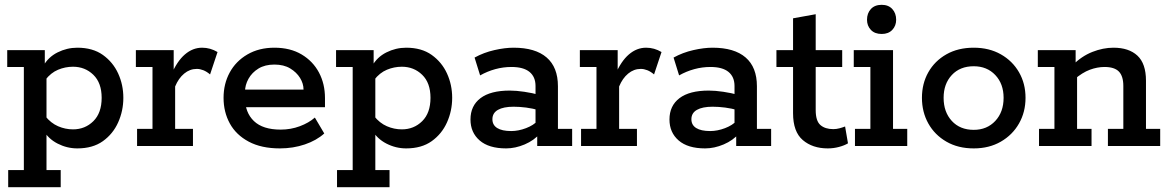

<svg xmlns="http://www.w3.org/2000/svg" viewBox="-20 -606 4852 797"><path d="M10 -398H166V-332L159 -331Q180 -369 219 -388.5Q258 -408 301 -408Q365 -408 407 -378Q449 -348 470.5 -301Q492 -254 492 -200Q492 -146 470.5 -98Q449 -50 407 -20Q365 10 301 10Q258 10 219 -10Q180 -30 159 -67L173 -66V100H232V171H14V100H79V-328H10ZM283 -69Q333 -69 367.5 -103Q402 -137 402 -200Q402 -262 367.5 -295.5Q333 -329 283 -329Q251 -329 221 -316.5Q191 -304 168 -274L173 -310V-85L168 -124Q191 -95 221 -82Q251 -69 283 -69Z M549 0V-71H613V-328H544V-398H701V-287L691 -296Q715 -352 747.5 -380Q780 -408 819 -408Q853 -408 883 -390L852 -297Q838 -309 824 -314.5Q810 -320 797 -320Q768 -320 744.5 -300.5Q721 -281 707 -247V-71H781V0Z M1142 10Q1065 10 1012.5 -18Q960 -46 934 -93.5Q908 -141 908 -200Q908 -258 933.5 -305Q959 -352 1007 -380Q1055 -408 1119 -408Q1185 -408 1232 -380Q1279 -352 1304 -305Q1329 -258 1329 -199V-161H960V-234H1240Q1240 -259 1225.5 -282.5Q1211 -306 1184.5 -322Q1158 -338 1119 -338Q1080 -338 1053 -321.5Q1026 -305 1011.5 -279Q997 -253 997 -225V-200Q997 -139 1034 -103.5Q1071 -68 1145 -68Q1187 -68 1224.5 -82Q1262 -96 1287 -118L1326 -52Q1294 -23 1245.5 -6.5Q1197 10 1142 10Z M1375 -398H1531V-332L1524 -331Q1545 -369 1584 -388.5Q1623 -408 1666 -408Q1730 -408 1772 -378Q1814 -348 1835.5 -301Q1857 -254 1857 -200Q1857 -146 1835.5 -98Q1814 -50 1772 -20Q1730 10 1666 10Q1623 10 1584 -10Q1545 -30 1524 -67L1538 -66V100H1597V171H1379V100H1444V-328H1375ZM1648 -69Q1698 -69 1732.5 -103Q1767 -137 1767 -200Q1767 -262 1732.5 -295.5Q1698 -329 1648 -329Q1616 -329 1586 -316.5Q1556 -304 1533 -274L1538 -310V-85L1533 -124Q1556 -95 1586 -82Q1616 -69 1648 -69Z M2081 10Q2009 10 1971 -23Q1933 -56 1933 -110Q1933 -167 1974.5 -198.5Q2016 -230 2096 -230Q2123 -230 2156.5 -225Q2190 -220 2219 -212L2203 -201V-249Q2203 -287 2178 -307.5Q2153 -328 2103 -328Q2069 -328 2036 -319Q2003 -310 1973 -293L1950 -367Q1988 -388 2032 -398Q2076 -408 2112 -408Q2202 -408 2249 -367.5Q2296 -327 2296 -248V-71H2355V0H2210V-64L2223 -53Q2197 -23 2158 -6.5Q2119 10 2081 10ZM2102 -62Q2132 -62 2163.5 -74Q2195 -86 2212 -105L2203 -77V-174L2219 -148Q2191 -156 2164 -159.5Q2137 -163 2112 -163Q2070 -163 2047 -150Q2024 -137 2024 -111Q2024 -87 2044 -74.5Q2064 -62 2102 -62Z M2392 0V-71H2456V-328H2387V-398H2544V-287L2534 -296Q2558 -352 2590.5 -380Q2623 -408 2662 -408Q2696 -408 2726 -390L2695 -297Q2681 -309 2667 -314.5Q2653 -320 2640 -320Q2611 -320 2587.5 -300.5Q2564 -281 2550 -247V-71H2624V0Z M2907 10Q2835 10 2797 -23Q2759 -56 2759 -110Q2759 -167 2800.5 -198.5Q2842 -230 2922 -230Q2949 -230 2982.5 -225Q3016 -220 3045 -212L3029 -201V-249Q3029 -287 3004 -307.5Q2979 -328 2929 -328Q2895 -328 2862 -319Q2829 -310 2799 -293L2776 -367Q2814 -388 2858 -398Q2902 -408 2938 -408Q3028 -408 3075 -367.5Q3122 -327 3122 -248V-71H3181V0H3036V-64L3049 -53Q3023 -23 2984 -6.5Q2945 10 2907 10ZM2928 -62Q2958 -62 2989.5 -74Q3021 -86 3038 -105L3029 -77V-174L3045 -148Q3017 -156 2990 -159.5Q2963 -163 2938 -163Q2896 -163 2873 -150Q2850 -137 2850 -111Q2850 -87 2870 -74.5Q2890 -62 2928 -62Z M3416 10Q3353 10 3312.5 -24.5Q3272 -59 3272 -136V-328H3203V-398H3272V-530L3366 -547V-398H3476V-328H3366V-149Q3366 -104 3385.5 -87Q3405 -70 3439 -70Q3452 -70 3465 -73.5Q3478 -77 3488 -81L3500 -11Q3485 -2 3462.5 4Q3440 10 3416 10Z M3529 0V-71H3593V-328H3524V-398H3687V-71H3746V0ZM3640 -465Q3611 -465 3595 -482Q3579 -499 3579 -524Q3579 -551 3595 -568.5Q3611 -586 3640 -586Q3668 -586 3684 -568.5Q3700 -551 3700 -524Q3700 -499 3684 -482Q3668 -465 3640 -465Z M4022 10Q3957 10 3908.5 -18Q3860 -46 3833.5 -93.5Q3807 -141 3807 -200Q3807 -259 3833.5 -306Q3860 -353 3908.5 -380.5Q3957 -408 4022 -408Q4086 -408 4134.5 -380.5Q4183 -353 4210 -306Q4237 -259 4237 -200Q4237 -141 4210 -93.5Q4183 -46 4134.5 -18Q4086 10 4022 10ZM4022 -67Q4077 -67 4111.5 -104Q4146 -141 4146 -200Q4146 -258 4111.5 -294.5Q4077 -331 4022 -331Q3965 -331 3931 -294.5Q3897 -258 3897 -200Q3897 -141 3931 -104Q3965 -67 4022 -67Z M4293 0V-71H4357V-328H4288V-398H4445V-338L4432 -335Q4470 -373 4514.5 -390.5Q4559 -408 4602 -408Q4666 -408 4701.5 -375Q4737 -342 4737 -271V-71H4796V0H4579V-71H4643V-249Q4643 -290 4624.5 -309Q4606 -328 4565 -328Q4535 -328 4504 -316.5Q4473 -305 4439 -276L4451 -307V-71H4511V0Z"/></svg>

Font: Rokkitt Medium
Style: Regular
Weight: 500
Version: Version 3.103